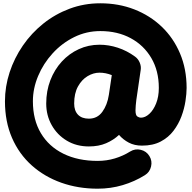

<svg xmlns="http://www.w3.org/2000/svg" viewBox="-20 -804 1151 1154"><path d="M877.9 133.8Q896 163.1 887.9 197Q879.9 231 850.6 249Q788.6 287.6 717 308.8Q645.5 330.1 566.9 330.1Q449.7 330.1 348.4 294.2Q247.1 258.3 170.9 190.2Q94.7 122.1 52.2 24.7Q9.8 -72.8 9.8 -195.3Q9.8 -283.7 37.8 -369.4Q65.9 -455.1 117.4 -530Q168.9 -605 240.2 -662.1Q311.5 -719.2 398.4 -751.7Q485.4 -784.2 583 -784.2Q692.9 -784.2 787.1 -747.6Q881.3 -710.9 951.9 -643.6Q1022.5 -576.2 1062 -482.7Q1101.6 -389.2 1101.6 -275.4Q1101.6 -241.7 1094.7 -196.5Q1087.9 -151.4 1070.6 -104.7Q1053.2 -58.1 1022.9 -18.1Q992.7 22 946 46.6Q899.4 71.3 833 71.3Q788.1 71.3 753.9 53.2Q719.7 35.2 695.3 6.8Q662.6 37.6 617.9 56.9Q573.2 76.2 514.2 76.2Q439.5 76.2 381.6 41.5Q323.7 6.8 290.8 -51.8Q257.8 -110.4 257.8 -181.6Q257.8 -257.3 282.7 -321.8Q307.6 -386.2 351.6 -434.1Q395.5 -481.9 453.6 -508.5Q511.7 -535.2 578.1 -535.2Q633.3 -535.2 688 -517.3Q742.7 -499.5 791.5 -463.9Q810.5 -450.2 819.8 -427.7Q829.1 -405.3 825.7 -383.8L800.3 -209.5Q799.8 -206.1 799.3 -202.6Q797.4 -187.5 795.9 -170.2Q794.4 -152.8 794.4 -141.1Q794.4 -111.3 805.4 -104Q816.4 -96.7 826.7 -96.7Q852.5 -96.7 877.4 -119.4Q902.3 -142.1 918.5 -182.6Q934.6 -223.1 934.6 -275.4Q934.6 -378.4 889.6 -455.1Q844.7 -531.7 765.6 -574.5Q686.5 -617.2 583 -617.2Q499 -617.2 425.5 -580.8Q352.1 -544.4 296.4 -483.4Q240.7 -422.4 209.2 -347.4Q177.7 -272.5 177.7 -195.3Q177.7 -84 225.6 -3.7Q273.4 76.7 361.1 119.9Q448.7 163.1 566.9 163.1Q620.6 163.1 670.2 148.2Q719.7 133.3 762.7 106.4Q792 88.4 825.9 96.4Q859.9 104.5 877.9 133.8ZM651.9 -352.5Q615.2 -367.2 578.1 -367.2Q541.5 -367.2 506.6 -346.4Q471.7 -325.7 448.7 -284.4Q425.8 -243.2 425.8 -181.6Q425.8 -138.7 448.7 -114.7Q471.7 -90.8 514.2 -90.8Q565.4 -90.8 595.2 -132.1Q625 -173.3 634.3 -233.9Z"/></svg>

Font: Mikhak-FD Black
Style: Regular
Weight: 900
Designer: Amin Abedi
Version: Version 3.2